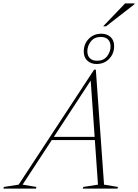

<svg xmlns="http://www.w3.org/2000/svg" viewBox="-86 -1102 806 1122"><path d="M205 -283.5 211.5 -302H488.5L482 -283.5ZM522 -23 603.5 -9.5 600.5 0H397.5L400.5 -9.5L486.5 -23L443 -646.5H454L46 -23L127 -9.5L124 0H-66L-63.5 -9.5L23 -23L464 -695H474ZM506.5 -905Q539 -905 560 -885.8Q581 -866.5 581 -832.5Q581 -788.5 552 -758.2Q523 -728 478 -728Q446 -728 424.8 -747.2Q403.5 -766.5 403.5 -800.5Q403.5 -845 432.5 -875Q461.5 -905 506.5 -905ZM481 -747Q519.5 -747 539.8 -773.2Q560 -799.5 560 -830Q560 -857.5 544.8 -871.8Q529.5 -886 503.5 -886Q465 -886 444.8 -859.8Q424.5 -833.5 424.5 -803Q424.5 -775.5 439.8 -761.2Q455 -747 481 -747ZM516.5 -948 645 -1082H700.5L699 -1076.5L533.5 -948Z"/></svg>

Font: Newsreader 36pt ExtraLight
Style: Italic
Weight: 250
Italic angle: -17°
Designer: Hugues Gentile
Foundry: Production Type
Version: Version 1.003